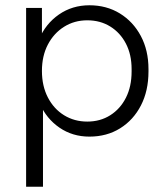

<svg xmlns="http://www.w3.org/2000/svg" viewBox="-20 -508 629 728"><path d="M79 200V-478H139V-346L128 -359Q153 -418 203.5 -453Q254 -488 319 -488Q384 -488 434.5 -457Q485 -426 514 -371.5Q543 -317 543 -246V-237Q543 -164 514.5 -108.5Q486 -53 435.5 -21.5Q385 10 319 10Q255 10 205.5 -24Q156 -58 131 -115L143 -129V200ZM311 -47Q360 -47 398 -71Q436 -95 457.5 -137.5Q479 -180 479 -237V-246Q479 -301 457.5 -342.5Q436 -384 398 -407.5Q360 -431 311 -431Q262 -431 223 -406.5Q184 -382 161.5 -339Q139 -296 139 -239Q139 -182 161.5 -138.5Q184 -95 223 -71Q262 -47 311 -47Z"/></svg>

Font: SUSE Thin Light
Style: Regular
Weight: 300
Version: Version 1.000